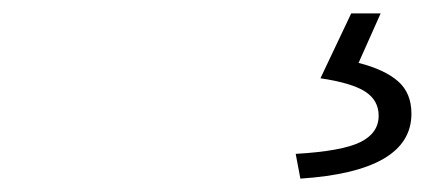

<svg xmlns="http://www.w3.org/2000/svg" viewBox="-20 -22 635 287"><path d="M429 245 422 208Q491 204 518.5 190.5Q546 177 546 151Q546 128 526 115Q506 102 459 95L505 -2H549L516 72Q555 82 575 99.5Q595 117 595 148Q595 234 429 245Z"/></svg>

Font: NotoSansHansLight
Style: Regular
Weight: 300
Designer: Ryoko NISHIZUKA  (kana & ideographs); Paul D. Hunt (Latin, Greek & Cyrillic); Wenlong ZHANG  (bopomofo); Sandoll Communi
Foundry: Adobe Systems Incorporated
Version: Version 1.00;December 8, 2021;FontCreator 13.0.0.2675 64-bit